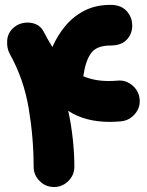

<svg xmlns="http://www.w3.org/2000/svg" viewBox="-20 -685 603 789"><path d="M37.1 -572.3Q55.7 -587.9 79.8 -591.3Q104 -594.7 125.7 -586.2Q147.5 -577.6 158.7 -556.2Q167.5 -539.6 176.5 -523.4Q185.5 -507.3 195.3 -491.7Q215.8 -539.1 248.5 -578.4Q281.2 -617.7 327.4 -641.4Q373.5 -665 434.1 -665Q477.5 -665 500.5 -639.6Q523.4 -614.3 523.4 -579.6Q523.4 -546.4 501.2 -522.2Q479 -498 434.1 -498Q377 -498 354 -466.3Q331.1 -434.6 322.3 -371.6Q344.2 -362.3 370.1 -357.2Q396 -352.1 426.8 -352.1Q443.8 -352.1 461.9 -353.5Q495.6 -357.4 522.9 -335Q550.3 -312.5 553.7 -278.3Q557.6 -244.6 535.2 -217.5Q512.7 -190.4 478.5 -186.5Q466.3 -185.5 454.6 -184.8Q442.9 -184.1 431.6 -184.1Q329.6 -184.1 260.3 -229.5Q272.5 -174.8 279.1 -114.3Q285.6 -53.7 285.6 0Q285.6 34.2 261 58.8Q236.3 83.5 201.7 83.5Q167.5 83.5 142.8 58.8Q118.2 34.2 118.2 0Q118.2 -119.6 97.9 -240Q77.6 -360.4 20.5 -462.9Q7.3 -486.3 9.5 -518.6Q11.7 -550.8 37.1 -572.3Z"/></svg>

Font: Mikhak-DS2-FD Black
Style: Regular
Weight: 900
Designer: Amin Abedi
Version: Version 3.2